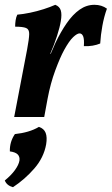

<svg xmlns="http://www.w3.org/2000/svg" viewBox="-22 -487 465 799"><path d="M208 -467Q226 -460 231 -443.5Q236 -427 231 -399Q227 -374 215.5 -338Q204 -302 187 -263H189L209 -309Q231 -355 256 -391Q281 -427 309.5 -447Q338 -467 371 -467Q401 -467 423 -451Q411 -418 404 -379.5Q397 -341 395 -306Q381 -300 363.5 -297Q346 -294 327 -295Q329 -324 324 -336Q319 -348 309 -348Q299 -348 282.5 -332.5Q266 -317 245 -279Q228 -248 208 -194Q188 -140 176 -76L162 0H37L91 -282Q99 -325 99.5 -345Q100 -365 86.5 -370.5Q73 -376 41 -376Q41 -389 43 -402.5Q45 -416 50 -426Q74 -428 103 -434Q132 -440 160 -449Q188 -458 208 -467ZM32 292Q6 285 -2 264Q24 243 40 221Q56 199 59 181Q61 165 51.5 155.5Q42 146 19 143Q18 103 40 71Q69 68 94.5 60.5Q120 53 140 41Q161 48 168 66Q175 84 170 114Q160 169 121 214Q82 259 32 292Z"/></svg>

Font: Vollkorn SemiBold
Style: Italic
Weight: 600
Italic angle: -11°
Designer: Friedrich Althausen
Foundry: Friedrich Althausen
Version: Version 5.000